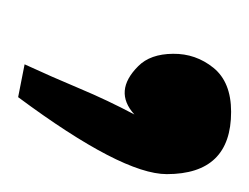

<svg xmlns="http://www.w3.org/2000/svg" viewBox="-52 -82 281 217"><g transform="rotate(90 88.5 26.5)"><path d="M106.4 -94.2Q176.8 -94.2 176.8 -21.5Q176.8 29.3 89.8 146.5L52.7 139.2Q66.9 108.4 80.1 76.9Q93.3 45.4 109.4 15.1Q83 39.1 54.7 10.7Q41 -2.9 40.8 -28.6Q40.5 -54.2 56.6 -74.2Q72.8 -94.2 106.4 -94.2Z"/></g></svg>

Font: Uroob
Style: Regular
Weight: 400
Designer: Hussain K H
Foundry: Swanthanthra Malayalam Computing(http://smc.org.in)
Version: Version 2.0.0+20200101